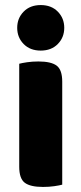

<svg xmlns="http://www.w3.org/2000/svg" viewBox="-20 -731 322 759"><path d="M56 -479Q67 -482 87.5 -485Q108 -488 132 -488Q182 -488 204 -471.5Q226 -455 226 -408V-1Q215 2 194.5 5Q174 8 150 8Q100 8 78 -8.5Q56 -25 56 -72ZM48 -621Q48 -659 73.5 -685Q99 -711 141 -711Q183 -711 208.5 -685Q234 -659 234 -621Q234 -583 208.5 -557Q183 -531 141 -531Q99 -531 73.5 -557Q48 -583 48 -621Z"/></svg>

Font: Baloo Thambi 2 ExtraBold
Style: Regular
Weight: 800
Designer: Aadarsh Rajan and Ek Type
Foundry: Ek Type
Version: Version 1.640;hotconv 1.0.111;makeotfexe 2.5.65597; ttfautoh